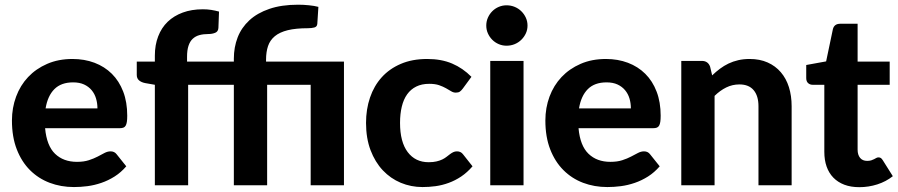

<svg xmlns="http://www.w3.org/2000/svg" viewBox="-20 -768 3725 796"><path d="M384 -318.5Q384 -340 378.2 -359.5Q372.5 -379 360 -394Q347.5 -409 328.5 -417.8Q309.5 -426.5 283 -426.5Q233.5 -426.5 205.5 -398.5Q177.5 -370.5 169 -318.5ZM167 -236.5Q173.5 -164 208.2 -130.5Q243 -97 299 -97Q327.5 -97 348.2 -103.8Q369 -110.5 384.8 -118.8Q400.5 -127 413.2 -133.8Q426 -140.5 438.5 -140.5Q454.5 -140.5 463.5 -128.5L503.5 -78.5Q481.5 -53 455 -36.2Q428.5 -19.5 400 -9.8Q371.5 0 342.5 3.8Q313.5 7.5 286.5 7.5Q232.5 7.5 185.8 -10.2Q139 -28 104.2 -62.8Q69.5 -97.5 49.5 -149Q29.5 -200.5 29.5 -268.5Q29.5 -321 46.8 -367.5Q64 -414 96.5 -448.5Q129 -483 175.5 -503.2Q222 -523.5 280.5 -523.5Q330 -523.5 371.8 -507.8Q413.5 -492 443.8 -462Q474 -432 490.8 -388.2Q507.5 -344.5 507.5 -288.5Q507.5 -273 506 -263Q504.5 -253 501 -247Q497.5 -241 491.5 -238.8Q485.5 -236.5 476 -236.5Z M622 0V-416.5L582 -423.5Q566.5 -426.5 556.8 -434.5Q547 -442.5 547 -457.5V-512.5H622V-537.5Q622 -581.5 635.8 -617.2Q649.5 -653 675.2 -677.8Q701 -702.5 737.8 -716Q774.5 -729.5 821 -729.5Q839.5 -729.5 855.5 -727Q871.5 -724.5 888 -720L885.5 -652Q884.5 -637 872 -632Q859.5 -627 845 -627Q823.5 -627 807 -622.5Q790.5 -618 779 -607.2Q767.5 -596.5 761.5 -578.2Q755.5 -560 755.5 -533V-512.5H949.5V-525Q949.5 -572 965.2 -612.8Q981 -653.5 1013.8 -683.8Q1046.5 -714 1096.8 -731.2Q1147 -748.5 1216 -748.5Q1237.5 -748.5 1260.5 -746.2Q1283.5 -744 1300 -739.5L1295.5 -669Q1294.5 -657 1283 -654Q1271.5 -651 1256.5 -651Q1206.5 -651 1173 -642.8Q1139.5 -634.5 1119.5 -618Q1099.5 -601.5 1091.2 -577Q1083 -552.5 1083 -520.5V-512.5H1406V0H1268V-416.5H1087.5V0H949.5V-416.5H760V0Z M1898.5 -400.5Q1892.5 -392.5 1886.5 -388.2Q1880.5 -384 1869.5 -384Q1859.5 -384 1850.2 -389.8Q1841 -395.5 1829 -402.2Q1817 -409 1800.5 -414.8Q1784 -420.5 1759.5 -420.5Q1728.5 -420.5 1705.8 -409.2Q1683 -398 1668 -377Q1653 -356 1645.8 -326Q1638.5 -296 1638.5 -258.5Q1638.5 -179.5 1670.2 -137.5Q1702 -95.5 1757 -95.5Q1776 -95.5 1789.8 -98.8Q1803.5 -102 1813.8 -107Q1824 -112 1831.5 -118Q1839 -124 1845.8 -129Q1852.5 -134 1859.2 -137.2Q1866 -140.5 1874.5 -140.5Q1890.5 -140.5 1899.5 -128.5L1939 -78.5Q1917 -53 1892 -36.2Q1867 -19.5 1840.2 -9.8Q1813.5 0 1786 3.8Q1758.5 7.5 1731.5 7.5Q1684 7.5 1641.5 -10.2Q1599 -28 1567 -62Q1535 -96 1516.2 -145.5Q1497.5 -195 1497.5 -258.5Q1497.5 -315 1514 -363.5Q1530.5 -412 1562.5 -447.5Q1594.5 -483 1641.8 -503.2Q1689 -523.5 1751 -523.5Q1810 -523.5 1854.5 -504.5Q1899 -485.5 1934.5 -449.5Z M2150.5 -515.5V0H2012.5V-515.5ZM2167 -662Q2167 -644.5 2160 -629.5Q2153 -614.5 2141.2 -603Q2129.5 -591.5 2113.8 -585Q2098 -578.5 2080 -578.5Q2063 -578.5 2047.8 -585Q2032.5 -591.5 2021 -603Q2009.5 -614.5 2002.8 -629.5Q1996 -644.5 1996 -662Q1996 -679.5 2002.8 -694.8Q2009.5 -710 2021 -721.5Q2032.5 -733 2047.8 -739.5Q2063 -746 2080 -746Q2098 -746 2113.8 -739.5Q2129.5 -733 2141.2 -721.5Q2153 -710 2160 -694.8Q2167 -679.5 2167 -662Z M2595.5 -318.5Q2595.5 -340 2589.8 -359.5Q2584 -379 2571.5 -394Q2559 -409 2540 -417.8Q2521 -426.5 2494.5 -426.5Q2445 -426.5 2417 -398.5Q2389 -370.5 2380.5 -318.5ZM2378.5 -236.5Q2385 -164 2419.8 -130.5Q2454.5 -97 2510.5 -97Q2539 -97 2559.8 -103.8Q2580.5 -110.5 2596.2 -118.8Q2612 -127 2624.8 -133.8Q2637.5 -140.5 2650 -140.5Q2666 -140.5 2675 -128.5L2715 -78.5Q2693 -53 2666.5 -36.2Q2640 -19.5 2611.5 -9.8Q2583 0 2554 3.8Q2525 7.5 2498 7.5Q2444 7.5 2397.2 -10.2Q2350.5 -28 2315.8 -62.8Q2281 -97.5 2261 -149Q2241 -200.5 2241 -268.5Q2241 -321 2258.2 -367.5Q2275.5 -414 2308 -448.5Q2340.5 -483 2387 -503.2Q2433.5 -523.5 2492 -523.5Q2541.5 -523.5 2583.2 -507.8Q2625 -492 2655.2 -462Q2685.5 -432 2702.2 -388.2Q2719 -344.5 2719 -288.5Q2719 -273 2717.5 -263Q2716 -253 2712.5 -247Q2709 -241 2703 -238.8Q2697 -236.5 2687.5 -236.5Z M2932.5 -455.5Q2948 -470.5 2964.8 -483Q2981.5 -495.5 3000.2 -504.5Q3019 -513.5 3040.8 -518.5Q3062.5 -523.5 3088 -523.5Q3130 -523.5 3162.5 -509Q3195 -494.5 3217.2 -468.5Q3239.5 -442.5 3250.8 -406.5Q3262 -370.5 3262 -327.5V0H3124.5V-327.5Q3124.5 -370.5 3104.5 -394.2Q3084.5 -418 3045.5 -418Q3016.5 -418 2991 -405.5Q2965.5 -393 2942.5 -370.5V0H2804.5V-515.5H2889.5Q2915.5 -515.5 2924 -491.5Z M3542.5 8Q3507.5 8 3480.5 -2.2Q3453.5 -12.5 3435 -31.5Q3416.5 -50.5 3407 -77.5Q3397.5 -104.5 3397.5 -138.5V-416.5H3349Q3338 -416.5 3330.2 -423.5Q3322.5 -430.5 3322.5 -444.5V-498.5L3405 -513.5L3433 -647Q3438.5 -669.5 3463.5 -669.5H3535.5V-512.5H3668.5V-416.5H3535.5V-147.5Q3535.5 -126 3545.8 -113.5Q3556 -101 3575 -101Q3585 -101 3592 -103.2Q3599 -105.5 3604 -108.2Q3609 -111 3613.2 -113.2Q3617.5 -115.5 3622 -115.5Q3628 -115.5 3632 -112.8Q3636 -110 3640 -103.5L3681.5 -37.5Q3653 -15 3617 -3.5Q3581 8 3542.5 8Z"/></svg>

Font: Lato 2
Style: Regular
Weight: 800
Designer: Lukasz Dziedzic with Adam Twardoch and Botio Nikoltchev
Foundry: tyPoland Lukasz Dziedzic
Version: Version 2.015; 2015-08-06; http://www.latofonts.com/